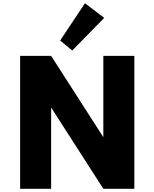

<svg xmlns="http://www.w3.org/2000/svg" viewBox="-20 -1172 959 1192"><path d="M105 0V-825H297.5L621.5 -320.5V-825H814V0H621.5L297.5 -504.5V0ZM428.5 -858.5 353.5 -920.5 507.5 -1152 627 -1061Z"/></svg>

Font: Spartan Thin ExtraBold
Style: Regular
Weight: 800
Version: Version 1.004